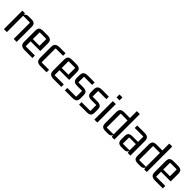

<svg xmlns="http://www.w3.org/2000/svg" viewBox="365 -2134 3600 3600"><g transform="rotate(45 2164.5 -334.0)"><path d="M217 -497H286Q345 -497 370.5 -474.5Q396 -452 396 -395V0H317V-423Q317 -432 308 -432H145Q135 -432 135 -423L136 0H57V-490H126L133 -450Q149 -497 217 -497Z M818 5H618Q551 5 522 -20Q493 -45 493 -106V-389Q493 -451 518 -474Q543 -497 607 -497H712Q776 -497 803 -473.5Q830 -450 830 -389V-192H573V-70Q573 -61 583 -61H818ZM583 -432Q573 -432 573 -423V-251H751V-423Q751 -432 741 -432Z M1195 7H1042Q976 7 947 -18Q918 -43 918 -104V-386Q918 -447 947 -472Q976 -497 1042 -497H1195V-431H1007Q997 -431 997 -421V-69Q997 -59 1007 -59H1195Z M1584 5H1384Q1317 5 1288 -20Q1259 -45 1259 -106V-389Q1259 -451 1284 -474Q1309 -497 1373 -497H1478Q1542 -497 1569 -473.5Q1596 -450 1596 -389V-192H1339V-70Q1339 -61 1349 -61H1584ZM1349 -432Q1339 -432 1339 -423V-251H1517V-423Q1517 -432 1507 -432Z M1880 4H1678V-61H1903Q1912 -61 1912 -70V-209Q1912 -218 1903 -218H1788Q1724 -218 1697 -241.5Q1670 -265 1670 -324V-388Q1670 -448 1698 -472.5Q1726 -497 1790 -497L1967 -496V-430L1760 -431Q1750 -431 1750 -421V-290Q1750 -281 1760 -281H1873Q1937 -281 1964 -257.5Q1991 -234 1991 -175V-99Q1991 -42 1965 -19Q1939 4 1880 4Z M2257 4H2055V-61H2280Q2289 -61 2289 -70V-209Q2289 -218 2280 -218H2165Q2101 -218 2074 -241.5Q2047 -265 2047 -324V-388Q2047 -448 2075 -472.5Q2103 -497 2167 -497L2344 -496V-430L2137 -431Q2127 -431 2127 -421V-290Q2127 -281 2137 -281H2250Q2314 -281 2341 -257.5Q2368 -234 2368 -175V-99Q2368 -42 2342 -19Q2316 4 2257 4Z M2535 -588H2456V-666H2535ZM2535 0H2456V-490H2535Z M2907 -675H2986V0H2917L2909 -47Q2896 7 2826 7H2757Q2698 7 2672.5 -16Q2647 -39 2647 -96V-387Q2647 -447 2673.5 -470.5Q2700 -494 2764 -493L2907 -492ZM2907 -67V-428L2735 -429Q2725 -429 2725 -420V-67Q2725 -58 2735 -58H2898Q2907 -58 2907 -67Z M3250 7H3185Q3126 7 3100.5 -16Q3075 -39 3075 -96V-177Q3075 -237 3101.5 -260Q3128 -283 3192 -283H3331V-415Q3331 -425 3322 -425L3102 -424V-490L3292 -491Q3356 -491 3383.5 -466.5Q3411 -442 3411 -381V0H3341L3333 -46Q3320 7 3250 7ZM3331 -58V-225H3163Q3153 -225 3153 -215V-67Q3153 -58 3163 -58Z M3767 -675H3846V0H3777L3769 -47Q3756 7 3686 7H3617Q3558 7 3532.5 -16Q3507 -39 3507 -96V-387Q3507 -447 3533.5 -470.5Q3560 -494 3624 -493L3767 -492ZM3767 -67V-428L3595 -429Q3585 -429 3585 -420V-67Q3585 -58 3595 -58H3758Q3767 -58 3767 -67Z M4276 5H4076Q4009 5 3980 -20Q3951 -45 3951 -106V-389Q3951 -451 3976 -474Q4001 -497 4065 -497H4170Q4234 -497 4261 -473.5Q4288 -450 4288 -389V-192H4031V-70Q4031 -61 4041 -61H4276ZM4041 -432Q4031 -432 4031 -423V-251H4209V-423Q4209 -432 4199 -432Z"/></g></svg>

Font: Gemunu Libre
Style: Regular
Weight: 400
Designer: Puspanada Ekanayake, Sola Matas, Pathum Egodawatta, Kosala Senevirathne
Foundry: mooniak
Version: Version 1.100